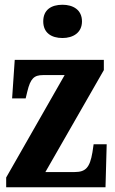

<svg xmlns="http://www.w3.org/2000/svg" viewBox="-20 -788 483 808"><path d="M243 -628C287 -628 325 -650 325 -698C325 -747 287 -768 243 -768C196 -768 162 -747 162 -698C162 -650 196 -628 243 -628ZM6 0H424L429 -181H374L369 -147C358 -82 340 -64 294 -64H171L417 -493V-536H42L31 -374H88L95 -403C108 -457 123 -472 161 -472H252L6 -41Z"/></svg>

Font: Noto Serif Sinhala ExtraCondensed ExtraBold
Style: Regular
Weight: 800
Width: 2
Designer: Jelle Bosma - Monotype Design Team
Foundry: Monotype Imaging Inc.
Version: Version 2.007